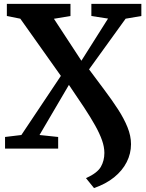

<svg xmlns="http://www.w3.org/2000/svg" viewBox="-20 -763 752 986"><path d="M462.8 202.8 421.6 151.9Q479.7 125.6 497.9 93.8Q516 62.1 516 22.4Q516 -8.4 503.9 -42.8Q491.8 -77.1 468.7 -118.5Q445.6 -159.9 411.8 -211.3Q377.9 -262.6 333.9 -327L182.9 -69.7L278.7 -59.6V0H5.9V-59.6L89.7 -69.7L292.6 -373.3L84.3 -667L15.2 -680.8V-743H341.9V-680.8L256.9 -666.6L398 -451.1L534.8 -667.6L449.2 -680.8V-743H705.9V-680.8L625.1 -667L437.3 -406.8Q478.1 -351.7 516.4 -300.8Q554.7 -249.8 585.6 -202.3Q616.5 -154.7 634.6 -110Q652.8 -65.3 652.8 -22.6Q652.8 25.8 630.6 69.5Q608.4 113.2 566.1 147.5Q523.8 181.7 462.8 202.8Z"/></svg>

Font: Merriweather 7pt Light
Style: Regular
Weight: 300
Designer: Eben Sorkin
Foundry: Eben Sorkin
Version: Version 2.200;gftools[0.9.31]